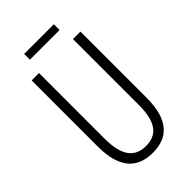

<svg xmlns="http://www.w3.org/2000/svg" viewBox="-255 -923 1015 1015"><g transform="rotate(-45 252.0 -415.5)"><path d="M363 -841H141V-798H363ZM435 -221V-714H379V-222C379 -87 331 -41 253 -41C172 -41 125 -92 125 -222V-714H70V-220C70 -62 134 10 253 10C364 10 435 -52 435 -221Z"/></g></svg>

Font: Noto Sans Arabic ExtCond Light
Style: Regular
Weight: 300
Width: 2
Designer: Monotype Design Team, Nadine Chahine, Nizar Qandah and Khaled Hosny
Foundry: Monotype Imaging Inc.
Version: Version 2.012